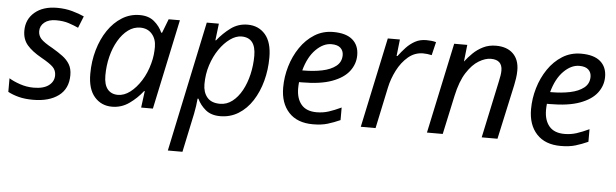

<svg xmlns="http://www.w3.org/2000/svg" viewBox="-49 -724 3653 1139"><g transform="rotate(5 1777.0 -154.5)"><path d="M155 10Q106 10 69.5 0.5Q33 -9 5 -24V-105Q31 -89 70.5 -75.5Q110 -62 152 -62Q211 -62 242 -85.5Q273 -109 273 -146Q273 -175 254 -194.5Q235 -214 183 -243Q126 -275 97 -309Q68 -343 68 -394Q68 -462 117.5 -504Q167 -546 250 -546Q299 -546 340.5 -534.5Q382 -523 412 -509L384 -439Q358 -451 326 -461.5Q294 -472 250 -472Q207 -472 181.5 -451.5Q156 -431 156 -399Q156 -373 173.5 -353.5Q191 -334 244 -305Q278 -285 305 -265Q332 -245 347.5 -219Q363 -193 363 -155Q363 -74 306.5 -32Q250 10 155 10Z M625 10Q561 10 520.5 -36.5Q480 -83 480 -173Q480 -248 499.5 -315.5Q519 -383 554 -434.5Q589 -486 637 -516Q685 -546 743 -546Q796 -546 829 -518Q862 -490 878 -453H883L915 -536H982L868 0H798L811 -99H807Q773 -55 727 -22.5Q681 10 625 10ZM654 -63Q691 -63 726.5 -90Q762 -117 791 -163Q820 -209 835 -266Q843 -295 845.5 -319.5Q848 -344 848 -365Q848 -412 822 -442Q796 -472 752 -472Q713 -472 680 -447.5Q647 -423 622 -380.5Q597 -338 583.5 -284Q570 -230 570 -171Q570 -117 592 -90Q614 -63 654 -63Z M978 240 1142 -536H1214L1202 -436H1206Q1241 -480 1285 -512.5Q1329 -545 1385 -545Q1450 -545 1490 -499Q1530 -453 1530 -362Q1530 -289 1512 -222Q1494 -155 1460 -102.5Q1426 -50 1377.5 -20Q1329 10 1269 10Q1215 10 1182 -17.5Q1149 -45 1132 -82H1127Q1126 -66 1122 -37.5Q1118 -9 1114 9L1065 240ZM1262 -63Q1302 -63 1335 -88.5Q1368 -114 1391.5 -157Q1415 -200 1427.5 -254Q1440 -308 1440 -364Q1440 -472 1355 -472Q1322 -472 1287.5 -447.5Q1253 -423 1224 -381Q1195 -339 1177.5 -285Q1160 -231 1160 -171Q1160 -123 1185 -93Q1210 -63 1262 -63Z M1821 10Q1728 10 1677.5 -44.5Q1627 -99 1627 -192Q1627 -256 1645.5 -318.5Q1664 -381 1699 -432.5Q1734 -484 1783.5 -515Q1833 -546 1895 -546Q1971 -546 2009.5 -513Q2048 -480 2048 -421Q2048 -369 2015.5 -326Q1983 -283 1914 -257.5Q1845 -232 1735 -232H1718Q1717 -223 1716.5 -213Q1716 -203 1716 -195Q1716 -134 1746 -98.5Q1776 -63 1837 -63Q1875 -63 1909 -74Q1943 -85 1983 -104V-29Q1945 -12 1908.5 -1Q1872 10 1821 10ZM1738 -303Q1798 -303 1849 -313.5Q1900 -324 1931 -348.5Q1962 -373 1962 -414Q1962 -440 1944.5 -456.5Q1927 -473 1890 -473Q1842 -473 1797.5 -428.5Q1753 -384 1731 -303Z M2106 0 2220 -536H2292L2281 -437H2286Q2307 -465 2330 -489.5Q2353 -514 2382 -530Q2411 -546 2449 -546Q2463 -546 2478.5 -544.5Q2494 -543 2507 -539L2488 -460Q2461 -466 2437 -466Q2387 -466 2348 -433Q2309 -400 2283 -349Q2257 -298 2246 -245L2194 0Z M2500 0 2615 -539H2693L2682 -440H2683Q2702 -465 2727.5 -490Q2753 -515 2787 -532Q2821 -549 2864 -549Q2929 -549 2965.5 -513.5Q3002 -478 3002 -414Q3002 -391 2998.5 -367Q2995 -343 2991 -325L2920 0H2826L2898 -337Q2903 -360 2905.5 -375.5Q2908 -391 2908 -405Q2908 -469 2840 -469Q2807 -469 2768.5 -446Q2730 -423 2696.5 -371Q2663 -319 2644 -231L2594 0Z M3297 10Q3204 10 3153.5 -44.5Q3103 -99 3103 -192Q3103 -256 3121.5 -318.5Q3140 -381 3175 -432.5Q3210 -484 3259.5 -515Q3309 -546 3371 -546Q3447 -546 3485.5 -513Q3524 -480 3524 -421Q3524 -369 3491.5 -326Q3459 -283 3390 -257.5Q3321 -232 3211 -232H3194Q3193 -223 3192.5 -213Q3192 -203 3192 -195Q3192 -134 3222 -98.5Q3252 -63 3313 -63Q3351 -63 3385 -74Q3419 -85 3459 -104V-29Q3421 -12 3384.5 -1Q3348 10 3297 10ZM3214 -303Q3274 -303 3325 -313.5Q3376 -324 3407 -348.5Q3438 -373 3438 -414Q3438 -440 3420.5 -456.5Q3403 -473 3366 -473Q3318 -473 3273.5 -428.5Q3229 -384 3207 -303Z"/></g></svg>

Font: Noto Sans
Style: Italic
Weight: 400
Italic angle: -12°
Designer: Monotype Design Team
Foundry: Monotype Imaging Inc.
Version: Version 2.013; ttfautohint (v1.8.4.7-5d5b)